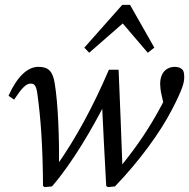

<svg xmlns="http://www.w3.org/2000/svg" viewBox="-20 -763 778 790"><path d="M157 2 164 7 194 4C279 -94 362 -239 412 -337L419 -350H399C405 -233 410 -116 417 2L424 7L453 4C556 -103 640 -220 687 -311C732 -397 738 -424 738 -445C738 -461 736 -469 732 -475C726 -482 715 -488 699 -488C668 -488 639 -467 639 -417C639 -408 641 -388 644 -376L660 -305L663 -366C657 -354 653 -345 646 -332C595 -237 548 -167 478 -80L473 -74L484 -68C479 -204 474 -340 468 -476H428C363 -324 292 -194 215 -84L207 -73L223 -69C224 -186 220 -331 205 -421C197 -469 180 -488 138 -488C93 -488 50 -447 15 -369L38 -353C70 -401 87 -419 106 -419C120 -419 129 -414 134 -375C148 -274 156 -159 157 2ZM588 -546 615 -567 515 -743H483L327 -567L347 -546L512 -690H465L588 -546Z"/></svg>

Font: Source Serif 4 Variable
Style: Italic
Weight: 400
Italic angle: -12°
Designer: Frank Grießhammer
Foundry: Adobe Systems Incorporated
Version: Version 4.004;hotconv 1.0.116;makeotfexe 2.5.65601